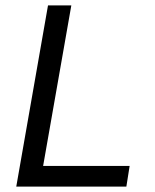

<svg xmlns="http://www.w3.org/2000/svg" viewBox="-20 -688 573 708"><path d="M40 0 157 -668H243L139 -76H458L446 0Z"/></svg>

Font: Gantari
Style: Italic
Weight: 400
Italic angle: -10°
Designer: Anugrah Pasau
Foundry: Lafontype
Version: Version 1.000; ttfautohint (v1.8.3)